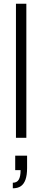

<svg xmlns="http://www.w3.org/2000/svg" viewBox="-20 -743 229 1035"><path d="M66 0V-723H122V0ZM49 272V242Q71 242 81 225.5Q91 209 91 174H62V96H126V163Q126 201 117.5 225Q109 249 92.5 260.5Q76 272 49 272Z"/></svg>

Font: Archivo SemiCondensed ExtraLight
Style: Regular
Weight: 250
Width: 4
Designer: Hector Gatti
Foundry: Omnibus-Type
Version: Version 2.001